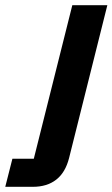

<svg xmlns="http://www.w3.org/2000/svg" viewBox="-152 -520 433 740"><path d="M-131.7 200 -104.2 91.7H-21.7L126.7 -500H261.7L114.2 89.2Q100 145 64.6 172.5Q29.2 200 -25 200Z"/></svg>

Font: Funnel Sans
Style: Bold Italic
Weight: 700
Italic angle: -14.036°
Designer: NORD ID, Kristian Moeller
Foundry: Dicotype
Version: Version 1.000